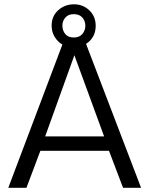

<svg xmlns="http://www.w3.org/2000/svg" viewBox="-20 -895 712 915"><path d="M19.5 0 285.2 -703.6H383.3L652.3 0H566.4L499.5 -176.3H172.4L106 0ZM195.3 -245.1H476.1L334.5 -631.8ZM226.1 -773.4Q226.1 -818.4 257.6 -846.4Q289.1 -874.5 332.5 -874.5Q375.5 -874.5 405.8 -845.7Q436 -816.9 436 -772Q436 -726.1 405.3 -697.8Q374.5 -669.4 331.1 -669.4Q284.7 -669.4 255.4 -700Q226.1 -730.5 226.1 -773.4ZM277.3 -773.4Q277.3 -749.5 291 -732.9Q304.7 -716.3 331.5 -716.3Q358.4 -716.3 372.6 -733.2Q386.7 -750 386.7 -772Q386.7 -794.9 372.6 -811.3Q358.4 -827.6 331.5 -827.6Q305.7 -827.6 291.5 -811.3Q277.3 -794.9 277.3 -773.4Z"/></svg>

Font: Metrophobic
Style: Regular
Weight: 400
Designer: Vernon Adams
Foundry: Vernon Adams
Version: Version 3.200; ttfautohint (v1.8.4.7-5d5b);gftools[0.9.23]